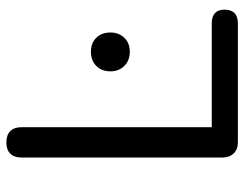

<svg xmlns="http://www.w3.org/2000/svg" viewBox="-100 -648 749 588"><g transform="rotate(-90 274.0 -354.5)"><path d="M132 0Q110 0 97.5 -13Q85 -26 85 -48V-662Q85 -685 97 -697Q109 -709 131 -709Q154 -709 166 -697Q178 -685 178 -662V-80H496Q517 -80 527.5 -70Q538 -60 538 -41Q538 -21 527.5 -10.5Q517 0 496 0ZM409 -331Q382 -331 365.5 -348Q349 -365 349 -390Q349 -417 365.5 -433.5Q382 -450 409 -450Q436 -450 452 -433.5Q468 -417 468 -390Q468 -365 452 -348Q436 -331 409 -331Z"/></g></svg>

Font: Nunito Medium
Style: Regular
Weight: 500
Designer: Vernon Adams
Foundry: Vernon Adams
Version: Version 3.602